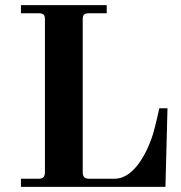

<svg xmlns="http://www.w3.org/2000/svg" viewBox="-20 -732 710 752"><path d="M62 0H628L636 -308H604C604 -308 590 -243 579 -206C562 -151 511 -32 429 -32H328C310 -32 304 -41 304 -59V-656C304 -674 310 -680 328 -680H398V-712H62V-680H132C150 -680 156 -674 156 -656V-59C156 -41 150 -32 132 -32H62Z"/></svg>

Font: Old Standard
Style: Bold
Weight: 700
Designer: Alexey Kryukov <alexios@thessalonica.org.ru>
Version: Version 2.0.2